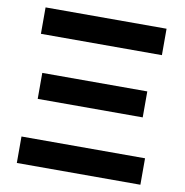

<svg xmlns="http://www.w3.org/2000/svg" viewBox="-81 -805 849 883"><g transform="rotate(10 343.5 -364.0)"><path d="M55.2 0V-123.5H632.2V0ZM98.6 -306.9V-428.2H589V-306.9ZM61.2 -604.1V-727.5H626.2V-604.1Z"/></g></svg>

Font: Inter Variable LoSnoCo
Style: Regular
Weight: 400
Designer: Rasmus Andersson
Foundry: rsms
Version: Version 4.000;git-a52131595; featfreeze: case,dlig,ss01,ss02